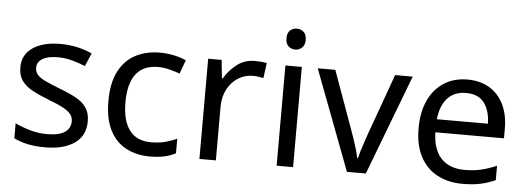

<svg xmlns="http://www.w3.org/2000/svg" viewBox="-49 -875 2800 1023"><g transform="rotate(5 1351.0 -363.5)"><path d="M434 -148Q434 -70 376 -30Q318 10 220 10Q164 10 123.5 1Q83 -8 52 -24V-104Q84 -88 129.5 -74.5Q175 -61 222 -61Q289 -61 319 -82.5Q349 -104 349 -140Q349 -160 338 -176Q327 -192 298.5 -208Q270 -224 217 -244Q165 -264 128 -284Q91 -304 71 -332Q51 -360 51 -404Q51 -472 106.5 -509Q162 -546 252 -546Q301 -546 343.5 -536.5Q386 -527 423 -510L393 -440Q359 -454 322 -464Q285 -474 246 -474Q192 -474 163.5 -456.5Q135 -439 135 -409Q135 -387 148 -371.5Q161 -356 191.5 -341.5Q222 -327 273 -307Q324 -288 360 -268Q396 -248 415 -219.5Q434 -191 434 -148Z M779 10Q708 10 652.5 -19Q597 -48 565.5 -109Q534 -170 534 -265Q534 -364 567 -426Q600 -488 656.5 -517Q713 -546 785 -546Q826 -546 864 -537.5Q902 -529 926 -517L899 -444Q875 -453 843 -461Q811 -469 783 -469Q625 -469 625 -266Q625 -169 663.5 -117.5Q702 -66 778 -66Q822 -66 855.5 -75Q889 -84 917 -97V-19Q890 -5 857.5 2.5Q825 10 779 10Z M1294 -546Q1309 -546 1326.5 -544.5Q1344 -543 1357 -540L1346 -459Q1333 -462 1317.5 -464Q1302 -466 1288 -466Q1247 -466 1211 -443.5Q1175 -421 1153.5 -380.5Q1132 -340 1132 -286V0H1044V-536H1116L1126 -438H1130Q1156 -482 1197 -514Q1238 -546 1294 -546Z M1545 -536V0H1457V-536ZM1502 -737Q1522 -737 1537.5 -723.5Q1553 -710 1553 -681Q1553 -653 1537.5 -639Q1522 -625 1502 -625Q1480 -625 1465 -639Q1450 -653 1450 -681Q1450 -710 1465 -723.5Q1480 -737 1502 -737Z M1833 0 1630 -536H1724L1838 -220Q1846 -198 1855 -171Q1864 -144 1871 -119.5Q1878 -95 1881 -78H1885Q1889 -95 1896.5 -120Q1904 -145 1913.5 -172Q1923 -199 1930 -220L2044 -536H2138L1934 0Z M2430 -546Q2499 -546 2548.5 -516Q2598 -486 2624.5 -431.5Q2651 -377 2651 -304V-251H2284Q2286 -160 2330.5 -112.5Q2375 -65 2455 -65Q2506 -65 2545.5 -74.5Q2585 -84 2627 -102V-25Q2586 -7 2546 1.5Q2506 10 2451 10Q2375 10 2316.5 -21Q2258 -52 2225.5 -113.5Q2193 -175 2193 -264Q2193 -352 2222.5 -415Q2252 -478 2305.5 -512Q2359 -546 2430 -546ZM2429 -474Q2366 -474 2329.5 -433.5Q2293 -393 2286 -321H2559Q2558 -389 2527 -431.5Q2496 -474 2429 -474Z"/></g></svg>

Font: Noto Sans Adlam Unjoined
Style: Regular
Weight: 400
Designer: Mark Jamra, Neil Patel
Foundry: JamraPatel LLC
Version: Version 3.001